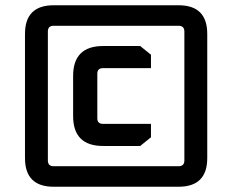

<svg xmlns="http://www.w3.org/2000/svg" viewBox="-20 -710 883 730"><path d="M75 -109V-581Q75 -690 184 -690H659Q768 -690 768 -581V-109Q768 0 659 0H184Q75 0 75 -109ZM162 -100Q162 -78 184 -78H659Q681 -78 681 -100V-590Q681 -612 659 -612H184Q162 -612 162 -590ZM258 -269V-421Q258 -535 372 -535H513L554 -502V-451H372Q350 -451 350 -430V-260Q350 -239 372 -239H554V-188L513 -155H372Q258 -155 258 -269Z"/></svg>

Font: Oxanium ExtraLight SemiBold
Style: Regular
Weight: 600
Version: Version 2.000